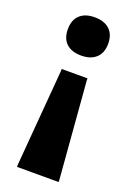

<svg xmlns="http://www.w3.org/2000/svg" viewBox="-144 -603 595 859"><g transform="rotate(20 153.0 -174.0)"><path d="M153 -548Q198 -548 223.5 -524.5Q249 -501 249 -457Q249 -413 223.5 -389.5Q198 -366 153 -366Q107 -366 82 -389.5Q57 -413 57 -457Q57 -501 82 -524.5Q107 -548 153 -548ZM92 -280H215V-270L252 190V200H54V190L92 -270Z"/></g></svg>

Font: Encode Sans Wide
Style: ExtraBold
Weight: 800
Designer: Pablo Impallari, Andres Torresi
Foundry: Pablo Impallari, Andres Torresi
Version: Version 1.000; ttfautohint (v1.00) -l 8 -r 50 -G 200 -x 14 -